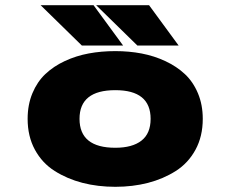

<svg xmlns="http://www.w3.org/2000/svg" viewBox="-20 -709 890 740"><path d="M668.5 -533.5H509.5L350.5 -689H554.5ZM454.5 -533.5H295.5L136.5 -689H340.5ZM424.5 11Q357 11 298 -4.2Q239 -19.5 190.8 -50Q142.5 -80.5 114.5 -132Q86.5 -183.5 86.5 -251Q86.5 -305.5 105 -349.8Q123.5 -394 155 -423.8Q186.5 -453.5 230 -473.8Q273.5 -494 322 -503Q370.5 -512 424.5 -512Q477.5 -512 526 -502.8Q574.5 -493.5 617.8 -473.2Q661 -453 692.8 -423.2Q724.5 -393.5 743 -349.2Q761.5 -305 761.5 -251Q761.5 -183.5 733.5 -132Q705.5 -80.5 657.5 -50Q609.5 -19.5 550.5 -4.2Q491.5 11 424.5 11ZM424.5 -139.5Q490 -139.5 525.2 -167Q560.5 -194.5 560.5 -251Q560.5 -361.5 424.5 -361.5Q286.5 -361.5 286.5 -251Q286.5 -139.5 424.5 -139.5Z"/></svg>

Font: League Mono Wide ExtraBold
Style: Regular
Weight: 800
Width: 8
Designer: Tyler Finck
Foundry: The League of Moveable Type / Tyler Finck
Version: Version 2.210